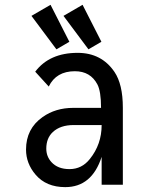

<svg xmlns="http://www.w3.org/2000/svg" viewBox="-20 -766 626 796"><path d="M322.3 -746.1 400.4 -592.8 346.7 -561.5 243.2 -700.2ZM189.5 -746.1 267.6 -592.8 213.9 -561.5 110.4 -700.2ZM489.3 0H401.4V-115.7Q360.8 9.8 250.5 9.8Q171.4 9.8 127.4 -42Q87.9 -88.4 87.9 -146Q87.9 -232.4 156.7 -280.8Q210.4 -318.8 283.7 -318.8H398.9Q398.9 -387.2 383.8 -416Q355 -470.7 290.5 -470.7Q212.9 -470.7 182.1 -407.2L126 -468.8Q185.1 -546.9 301.8 -546.9Q400.9 -546.9 454.6 -467.8Q489.3 -416.5 489.3 -319.3ZM401.4 -247.6Q344.7 -247.6 285.2 -247.6Q230.5 -247.6 199.2 -218.8Q171.9 -193.4 171.9 -149.9Q171.9 -117.2 193.4 -93.8Q219.7 -64.9 268.1 -64.9Q319.3 -64.9 352.5 -106.9Q401.4 -167.5 401.4 -247.6Z"/></svg>

Font: Consola Mono
Style: Book
Weight: 400
Monospace: yes
Version: Version 2.001